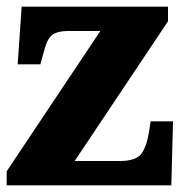

<svg xmlns="http://www.w3.org/2000/svg" viewBox="-20 -556 549 576"><path d="M0 0V-42L281 -463H183Q153 -463 137 -451.5Q121 -440 111 -399L101 -363H33L45 -536H484V-492L204 -73H340Q379 -73 397.5 -88Q416 -103 426 -154L432 -192H499L494 0Z"/></svg>

Font: Noto Serif Lao SemiCondensed Black
Style: Regular
Weight: 900
Width: 4
Designer: Monotype Design Team
Foundry: Monotype Imaging Inc.
Version: Version 2.003; ttfautohint (v1.8.4.7-5d5b)